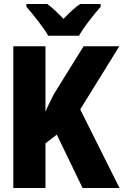

<svg xmlns="http://www.w3.org/2000/svg" viewBox="-20 -947 640 967"><path d="M47 0H209V-225L266 -269L396 0H582L384 -396L581 -714H401L252 -474Q242 -454 230.5 -431.5Q219 -409 209 -384V-714H47ZM223 -767H378Q395 -798 429 -842Q463 -886 487 -913V-927H384Q364 -914 343.5 -895Q323 -876 300 -852Q278 -875 258 -893.5Q238 -912 218 -927H113V-913Q138 -885 172.5 -840Q207 -795 223 -767Z"/></svg>

Font: Noto Sans Mono Extra
Style: Regular
Weight: 800
Designer: Monotype Design Team
Foundry: Monotype Imaging Inc.
Version: Version 1.900